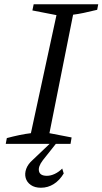

<svg xmlns="http://www.w3.org/2000/svg" viewBox="-20 -675 481 901"><path d="M7 0 12 -27Q42 -35 70.5 -41Q99 -47 125 -50L245 -604L132 -626L138 -655H441L436 -629Q399 -620 373 -614.5Q347 -609 323 -606L212 -50L316 -30L311 0ZM172 206Q143 206 124.5 193Q106 180 100.5 160Q95 140 103 117.5Q111 95 134 75L234 -20H258L181 77Q158 107 163 128.5Q168 150 200 150Q218 150 237 141Q256 132 272 116L279 139Q260 171 232.5 188.5Q205 206 172 206Z"/></svg>

Font: Piazzolla Thin
Style: Italic
Weight: 400
Italic angle: -11.3°
Version: Version 2.005